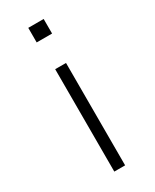

<svg xmlns="http://www.w3.org/2000/svg" viewBox="-183 -748 646 799"><g transform="rotate(-30 140.5 -348.5)"><path d="M104 -627V-697H178V-627ZM115 0V-492H167V0Z"/></g></svg>

Font: Nunito Sans 7pt SemiExpanded ExtraLight
Style: Regular
Weight: 250
Width: 6
Designer: Vernon Adams
Foundry: Vernon Adams
Version: Version 3.101;gftools[0.9.27]